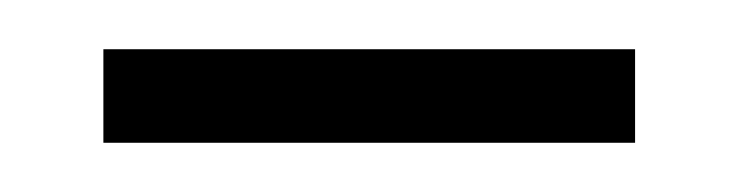

<svg xmlns="http://www.w3.org/2000/svg" viewBox="-20 -312 300 78"><path d="M22 -254V-292H238V-254Z"/></svg>

Font: Noto Serif Tamil Condensed ExtraLight
Style: Regular
Weight: 200
Width: 3
Designer: Indian Type Foundry, Tom Grace, and the Monotype Design Team
Foundry: Monotype Imaging Inc.
Version: Version 2.004; ttfautohint (v1.8.4.7-5d5b)